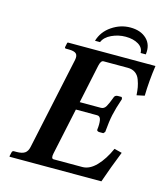

<svg xmlns="http://www.w3.org/2000/svg" viewBox="-118 -896 866 989"><g transform="rotate(15 315.0 -402.0)"><path d="M295.9 -690.9Q311 -742.2 356.9 -773.2Q402.8 -804.2 455.1 -804.2Q510.7 -804.2 542.5 -773.4Q574.2 -742.7 566.9 -690.9H539.1Q539.1 -719.2 512 -735.6Q484.9 -752 443.8 -752Q404.8 -752 369.4 -735.4Q334 -718.8 322.8 -690.9ZM26.9 0 24.4 -2 29.3 -23.9Q31.2 -32.7 39.1 -33.2H53.2Q83 -33.2 97.7 -43.2Q112.3 -53.2 117.2 -77.1L222.2 -568.8Q227.1 -592.8 216.6 -602.8Q206.1 -612.8 176.3 -612.8H162.1Q154.3 -612.8 155.8 -621.1L160.6 -644L164.6 -646H630.4Q618.2 -561.5 616.7 -483.9L575.2 -475.1Q573.7 -499 570.6 -516.8Q567.4 -534.7 559.6 -555.9Q551.8 -577.1 535.4 -588.6Q519 -600.1 495.6 -600.1H365.7Q351.6 -600.1 345.2 -570.8L301.8 -365.2H414.6Q431.2 -365.2 440.9 -381.3Q450.7 -397.5 464.8 -436Q465.3 -437.5 466.8 -439.5Q468.3 -441.4 470.5 -443.1Q472.7 -444.8 476.1 -445.8Q479.5 -446.8 482.9 -446.8H503.9L507.8 -437Q488.8 -380.9 481 -344.2Q473.6 -310.5 468.3 -251L460.4 -242.2H439.5Q432.6 -242.2 428.7 -245.4Q424.8 -248.5 425.8 -252Q429.7 -282.7 426 -303Q422.4 -323.2 405.8 -323.2H292.5L239.7 -75.2Q233.4 -46.4 247.6 -45.9H400.9Q439.9 -45.9 475.3 -82.8Q510.7 -119.6 537.1 -179.2L578.1 -168.9Q543.5 -82.5 515.1 0Z"/></g></svg>

Font: Linux Libertine Slanted
Style: Semibold Slanted
Weight: 600
Designer: Philipp H. Poll
Foundry: Philipp H. Poll
Version: Version 5.1.1